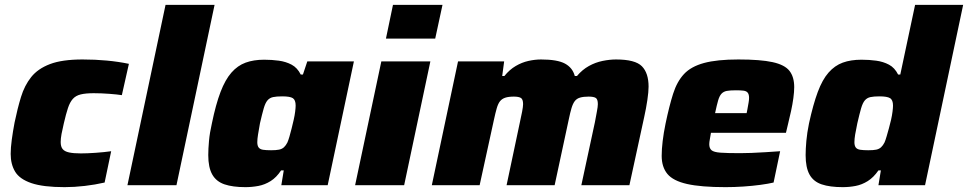

<svg xmlns="http://www.w3.org/2000/svg" viewBox="-20 -763 3988 791"><path d="M246 8Q158 8 109.5 -8.5Q61 -25 42.5 -55.5Q24 -86 24 -129Q24 -154 28.5 -187.5Q33 -221 40 -258Q52 -316 66.5 -363.5Q81 -411 108.5 -445.5Q136 -480 186 -499Q236 -518 320 -518Q372 -518 420 -513.5Q468 -509 511 -500L482 -371Q463 -374 430 -376.5Q397 -379 366 -379Q333 -379 312.5 -374Q292 -369 280 -355.5Q268 -342 260 -318Q252 -294 243 -255Q237 -230 233.5 -211Q230 -192 230 -178Q230 -159 238 -149Q246 -139 264.5 -135Q283 -131 313 -131Q339 -131 374.5 -133.5Q410 -136 438 -140L411 -11Q372 -2 329 3Q286 8 246 8Z M505 0 662 -743H864L707 0Z M991 8Q939 8 905 -3.5Q871 -15 854.5 -44Q838 -73 838 -124Q838 -149 841 -182.5Q844 -216 853 -255Q869 -333 888.5 -384Q908 -435 933.5 -464Q959 -493 992 -505Q1025 -517 1068 -517Q1100 -517 1129 -513Q1158 -509 1181.5 -496.5Q1205 -484 1219 -456H1228L1246 -510H1438L1330 0H1139L1149 -61H1138Q1119 -32 1095 -17Q1071 -2 1044.5 3Q1018 8 991 8ZM1097 -144Q1117 -144 1129.5 -146.5Q1142 -149 1150 -156.5Q1158 -164 1164 -176Q1168 -185 1172.5 -200.5Q1177 -216 1181.5 -234Q1186 -252 1190 -269.5Q1194 -287 1196 -303Q1198 -319 1198 -328Q1198 -351 1186.5 -358.5Q1175 -366 1143 -366Q1119 -366 1105 -363Q1091 -360 1082 -349.5Q1073 -339 1066.5 -316.5Q1060 -294 1051 -255Q1046 -227 1043 -208.5Q1040 -190 1040 -177Q1040 -163 1045.5 -155.5Q1051 -148 1063.5 -146Q1076 -144 1097 -144Z M1570 -604 1599 -743H1803L1773 -604ZM1443 0 1551 -510H1753L1645 0Z M1759 0 1867 -510H2057L2049 -450H2058Q2079 -476 2104.5 -491Q2130 -506 2157 -512Q2184 -518 2209 -518Q2276 -518 2307.5 -501Q2339 -484 2348 -450H2357Q2379 -476 2406 -491Q2433 -506 2462.5 -512Q2492 -518 2518 -518Q2597 -518 2624.5 -490Q2652 -462 2652 -406Q2652 -385 2647 -351Q2642 -317 2634 -281L2573 0H2375L2431 -260Q2435 -282 2439 -303Q2443 -324 2443 -334Q2443 -354 2434.5 -359.5Q2426 -365 2405 -365Q2384 -365 2370 -361Q2356 -357 2348 -346.5Q2340 -336 2334.5 -317.5Q2329 -299 2323 -270L2265 0H2067L2122 -260Q2127 -282 2131 -303Q2135 -324 2135 -334Q2135 -354 2126 -359.5Q2117 -365 2097 -365Q2075 -365 2061.5 -360.5Q2048 -356 2040 -346Q2032 -336 2026.5 -317Q2021 -298 2015 -270L1956 0Z M2969 8Q2868 8 2810.5 -5Q2753 -18 2729.5 -46.5Q2706 -75 2706 -121Q2706 -148 2710 -181.5Q2714 -215 2722 -254Q2737 -326 2753 -376.5Q2769 -427 2798 -458Q2827 -489 2880.5 -503.5Q2934 -518 3022 -518Q3113 -518 3163 -507Q3213 -496 3232.5 -471Q3252 -446 3252 -404Q3252 -385 3248.5 -359Q3245 -333 3239 -305.5Q3233 -278 3227 -254L3218 -216H2909Q2907 -203 2904.5 -190Q2902 -177 2902 -169Q2902 -152 2911.5 -144Q2921 -136 2948.5 -134Q2976 -132 3029 -132Q3049 -132 3076 -133Q3103 -134 3134 -136Q3165 -138 3194 -140L3167 -11Q3146 -6 3113 -1.5Q3080 3 3042.5 5.5Q3005 8 2969 8ZM2926 -297H3056L3059 -312Q3062 -329 3064 -340Q3066 -351 3066 -360Q3066 -374 3060.5 -381Q3055 -388 3043 -389.5Q3031 -391 3012 -391Q2988 -391 2974.5 -388.5Q2961 -386 2952.5 -377Q2944 -368 2938.5 -349Q2933 -330 2926 -297Z M3452 8Q3399 8 3365 -3.5Q3331 -15 3315 -44Q3299 -73 3299 -124Q3299 -149 3302 -182.5Q3305 -216 3313 -255Q3330 -333 3349 -384Q3368 -435 3393.5 -464Q3419 -493 3452 -505Q3485 -517 3529 -517Q3561 -517 3590 -513Q3619 -509 3642.5 -496.5Q3666 -484 3680 -456H3689L3750 -743H3948L3791 0H3599L3609 -61H3599Q3579 -32 3555 -17Q3531 -2 3505 3Q3479 8 3452 8ZM3557 -144Q3578 -144 3590 -146.5Q3602 -149 3610 -156.5Q3618 -164 3624 -176Q3628 -185 3632.5 -200.5Q3637 -216 3642 -234Q3647 -252 3651 -269.5Q3655 -287 3657 -303Q3659 -319 3659 -328Q3659 -351 3647 -358.5Q3635 -366 3603 -366Q3580 -366 3566 -363Q3552 -360 3543 -349.5Q3534 -339 3527.5 -316.5Q3521 -294 3512 -255Q3506 -227 3503 -208.5Q3500 -190 3500 -177Q3500 -163 3505.5 -155.5Q3511 -148 3524 -146Q3537 -144 3557 -144Z"/></svg>

Font: Saira SemiExpanded ExtraBold
Style: Italic
Weight: 800
Width: 6
Italic angle: -12°
Designer: Hector Gatti with collaboration of the Omnibus-Type team
Foundry: Omnibus-Type
Version: Version 1.101